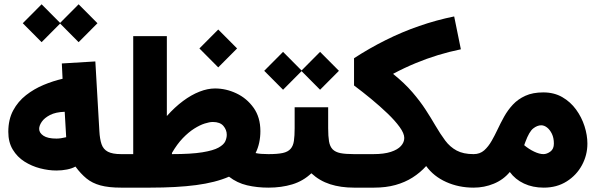

<svg xmlns="http://www.w3.org/2000/svg" viewBox="-20 -861 2733 881"><path d="M276.9 -348.1 283.7 -231.4Q271.5 -228.5 260.3 -226.8Q249 -225.1 238.8 -225.1Q198.7 -225.1 179.2 -238.3Q159.7 -251.5 159.7 -269.5Q159.7 -284.7 171.6 -302.2Q183.6 -319.8 209.5 -333.3Q235.4 -346.7 276.9 -348.1ZM536.1 0V-153.8H535.6Q496.1 -153.8 475.1 -164.8Q454.1 -175.8 446 -199.2Q438 -222.7 436 -258.8L417.5 -579.1L263.7 -569.8L267.1 -499.5Q224.1 -489.7 180.2 -471.4Q136.2 -453.1 99.4 -424.3Q62.5 -395.5 40.3 -354Q18.1 -312.5 18.1 -255.9Q18.1 -208.5 38.6 -174.6Q59.1 -140.6 92.3 -119.6Q125.5 -98.6 164.1 -88.6Q202.6 -78.6 238.8 -78.6Q264.6 -78.6 287.6 -83.3Q310.5 -87.9 326.2 -96.7Q350.6 -63.5 377 -42Q403.3 -20.5 440.9 -10.3Q478.5 0 535.6 0ZM254.4 -754.4 340.8 -667.5 427.2 -754.4 340.8 -841.3ZM84.5 -754.4 170.9 -667.5 257.3 -754.4 170.9 -841.3Z M895 -638.7 981.4 -551.8 1067.9 -638.7 981.4 -725.6ZM769 -153.8V-159.2Q792.5 -199.7 818.8 -227.1Q845.2 -254.4 871.1 -270.8Q897 -287.1 919.2 -294.2Q941.4 -301.3 956.5 -301.3Q989.7 -301.3 1005.1 -283.2Q1020.5 -265.1 1020.5 -242.7Q1020.5 -228 1013.7 -212.6Q1006.8 -197.3 982.9 -183.8Q959 -170.4 908 -162.1Q856.9 -153.8 769 -153.8ZM536.1 -153.8Q504.4 -153.8 481.7 -131.3Q459 -108.9 459 -77.1Q459 -45.4 481.7 -22.7Q504.4 0 536.1 0H668.5Q791 0 879.9 -11.7Q968.8 -23.4 1030.8 -50.3Q1067.9 -21.5 1113.8 -10.7Q1159.7 0 1211.4 0H1211.9V-153.8H1211.4Q1192.9 -153.8 1178.2 -155Q1163.6 -156.2 1152.8 -158.7Q1164.1 -181.6 1169.4 -206.8Q1174.8 -231.9 1174.8 -259.3Q1174.8 -322.8 1143.6 -366.5Q1112.3 -410.2 1064.7 -432.6Q1017.1 -455.1 966.8 -455.1Q932.6 -455.1 895.3 -440.4Q857.9 -425.8 820.1 -397.7Q782.2 -369.6 745.6 -328.6V-695.3H591.3V-153.8Z M1211.9 -153.8Q1180.2 -153.8 1157.5 -131.3Q1134.8 -108.9 1134.8 -77.1Q1134.8 -45.4 1157.5 -22.7Q1180.2 0 1211.9 0Q1271.5 0 1321.3 -15.1Q1371.1 -30.3 1408.7 -65.9Q1446.3 -31.2 1494.9 -15.6Q1543.5 0 1604 0H1605V-153.8H1604Q1564.9 -153.8 1542 -158.4Q1519 -163.1 1506.3 -175.8Q1493.7 -189 1489.7 -212.4Q1485.8 -235.8 1485.8 -272.9V-368.7H1332V-272.9Q1332 -237.3 1328.6 -214.4Q1325.2 -191.4 1313.5 -178.2Q1301.3 -164.1 1277.1 -158.9Q1252.9 -153.8 1211.9 -153.8ZM1362.3 -536.1 1448.7 -449.2 1535.2 -536.1 1448.7 -623ZM1192.4 -536.1 1278.8 -449.2 1365.2 -536.1 1278.8 -623Z M1605 -153.8Q1573.2 -153.8 1550.5 -131.3Q1527.8 -108.9 1527.8 -77.1Q1527.8 -45.4 1550.5 -22.7Q1573.2 0 1605 0H1696.3Q1751 0 1794.7 -12.2Q1838.4 -24.4 1873.3 -46.6Q1908.2 -68.8 1935.5 -99.1Q1969.7 -51.8 2027.3 -25.9Q2085 0 2152.8 0H2153.3V-153.8H2152.8Q2106 -153.8 2075.4 -170.2Q2044.9 -186.5 2022.7 -216.3Q2000.5 -246.1 1977.1 -286.1Q1958.5 -318.4 1933.3 -357.2Q1908.2 -396 1872.1 -438Q1835.9 -480 1784.2 -521.5V-522.5Q1835.4 -549.8 1886.7 -571Q1938 -592.3 1990 -608.2Q2042 -624 2094.7 -634.8L2064 -785.6Q1982.4 -769 1903.6 -741.7Q1824.7 -714.4 1749.8 -677Q1674.8 -639.6 1604.5 -593.8V-468.8Q1642.6 -440.4 1682.9 -407.2Q1723.1 -374 1757.8 -340.8Q1792.5 -307.6 1813.7 -278.3Q1835 -249 1835 -228Q1835 -208 1819.8 -191.2Q1804.7 -174.3 1773.4 -164.1Q1742.2 -153.8 1692.9 -153.8Z M2153.3 -153.8Q2121.6 -153.8 2098.9 -131.3Q2076.2 -108.9 2076.2 -77.1Q2076.2 -45.4 2098.9 -22.7Q2121.6 0 2153.3 0Q2202.1 0 2245.8 -18.1Q2289.6 -36.1 2319.3 -71.8Q2344.2 -37.6 2384.3 -18.8Q2424.3 0 2475.1 0Q2535.2 0 2580.3 -28.6Q2625.5 -57.1 2650.4 -103.3Q2675.3 -149.4 2675.3 -202.1Q2675.3 -240.7 2662.1 -282Q2648.9 -323.2 2623.3 -358.4Q2597.7 -393.6 2560.1 -415.3Q2522.5 -437 2473.1 -437Q2424.8 -437 2390.9 -421.6Q2356.9 -406.2 2333.5 -381.1Q2310.1 -356 2293.2 -325.7Q2276.4 -295.4 2262.2 -265.1Q2255.9 -252 2249.5 -239.5Q2243.2 -227.1 2236.3 -215.3Q2221.2 -188.5 2201.7 -171.1Q2182.1 -153.8 2153.3 -153.8ZM2385.3 -194.8 2390.6 -209.5Q2408.2 -257.3 2426.8 -271.7Q2445.3 -286.1 2463.4 -286.1Q2477.1 -286.1 2490.2 -275.9Q2503.4 -265.6 2512.5 -246.8Q2521.5 -228 2521.5 -202.1Q2521.5 -177.2 2505.4 -165.5Q2489.3 -153.8 2473.6 -153.8Q2455.1 -153.8 2430.9 -165.3Q2406.7 -176.8 2385.3 -194.8Z"/></svg>

Font: Estedad-VF-FD Black
Style: Regular
Weight: 900
Designer: Amin Abedi
Version: Version 4.000